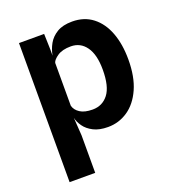

<svg xmlns="http://www.w3.org/2000/svg" viewBox="-137 -662 876 969"><g transform="rotate(-20 301.0 -177.0)"><path d="M71 201.5V-545.5H206L208.5 -464.5V-428Q214 -459.5 230.2 -488.8Q246.5 -518 277.8 -537Q309 -556 359.5 -556Q424 -556 469.2 -521Q514.5 -486 538 -423.8Q561.5 -361.5 561.5 -279.5Q561.5 -186.5 533 -122.8Q504.5 -59 456.2 -26.2Q408 6.5 349.5 6.5Q302.5 6.5 271.5 -9.5Q240.5 -25.5 223.8 -49.2Q207 -73 202 -96.5L208.5 0.5V201.5ZM310.5 -440.5Q265 -440.5 238.8 -422.8Q212.5 -405 208.5 -389V-159Q214.5 -135 238.8 -119Q263 -103 306.5 -103Q359 -103 390.8 -144Q422.5 -185 422.5 -275Q422.5 -356 392.2 -398.2Q362 -440.5 310.5 -440.5Z"/></g></svg>

Font: Spline Sans SemiBold
Style: Regular
Weight: 600
Designer: Eben Sorkin, Mirko Velimirovic
Foundry: Sorkin Type
Version: Version 1.000; ttfautohint (v1.8.3)